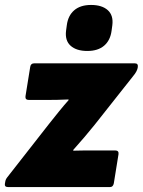

<svg xmlns="http://www.w3.org/2000/svg" viewBox="-40 -756 578 776"><path d="M-8 0Q-23 0 -20 -15L-19 -20Q-18 -30 -11 -39L158 -255Q177 -279 198 -305Q219 -331 237 -351V-354Q214 -353 192.5 -352.5Q171 -352 147 -352H77Q61 -352 63 -367L82 -485Q84 -500 98 -500H505Q519 -500 517 -485L516 -480Q515 -475 511 -467Q507 -459 497 -447L342 -251Q322 -226 301 -201.5Q280 -177 256 -150V-147Q288 -148 308 -148Q328 -148 356 -148H425Q441 -148 439 -133L420 -15Q417 0 405 0ZM313 -550Q269 -550 245.5 -571Q222 -592 227 -632L230 -654Q235 -693 260 -714.5Q285 -736 328 -736Q372 -736 395.5 -715Q419 -694 414 -654L411 -632Q406 -593 381 -571.5Q356 -550 313 -550Z"/></svg>

Font: Sofia Sans ExtraBlack
Style: Italic
Weight: 1000
Italic angle: -9°
Designer: Botio Nikoltchev, Ani Petrova
Foundry: lettersoup
Version: Version 4.100; ttfautohint (v1.8.4.7-5d5b)